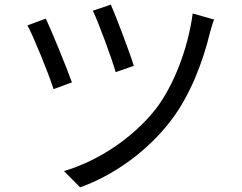

<svg xmlns="http://www.w3.org/2000/svg" viewBox="-20 -772 1040 825"><path d="M456 -752 379 -726C404 -674 461 -519 477 -462L555 -489C538 -545 478 -704 456 -752ZM900 -688 808 -714C788 -564 727 -404 648 -302C547 -175 398 -79 255 -37L324 33C465 -17 613 -120 716 -256C798 -364 852 -507 882 -631C886 -647 893 -671 900 -688ZM177 -692 98 -663C122 -620 191 -451 210 -389L289 -418C266 -483 203 -636 177 -692Z"/></svg>

Font: Noto Sans CJK HK
Style: Regular
Weight: 400
Designer: Ryoko NISHIZUKA 西塚涼子 (kana, bopomofo & ideographs); Paul D. Hunt (Latin, Greek & Cyrillic); Sandoll Communications 산돌커뮤니
Foundry: Adobe
Version: Version 2.004;hotconv 1.0.118;makeotfexe 2.5.65603